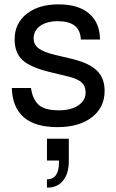

<svg xmlns="http://www.w3.org/2000/svg" viewBox="-20 -559 533 879"><path d="M122 -156Q128 -109 154.5 -81.5Q181 -54 250 -54Q305 -54 338.5 -76.5Q372 -99 372 -136Q372 -165 353 -182Q334 -199 291 -209L213 -228Q120 -250 83.5 -283.5Q47 -317 47 -379Q47 -452 102 -495.5Q157 -539 248 -539Q339 -539 388 -497Q437 -455 438 -378H350Q347 -462 245 -462Q194 -462 164 -440.5Q134 -419 134 -383Q134 -355 157 -337.5Q180 -320 231 -308L311 -289Q389 -270 424 -235.5Q459 -201 459 -143Q459 -67 400.5 -22Q342 23 243 23Q40 23 34 -156ZM195 76H295V179Q295 235 269 267.5Q243 300 197 300H195V262Q250 262 250 184V176H195Z"/></svg>

Font: ColatingCofangSans
Style: Regular
Weight: 400
Foundry: GNU
Version: Version 412.227;June 27, 2022;FontCreator 11.0.0.2412 32-bit